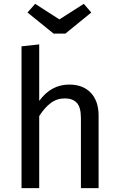

<svg xmlns="http://www.w3.org/2000/svg" viewBox="-20 -979 619 999"><path d="M493 -378V0H401V-365Q401 -421 379.5 -444Q358 -467 317 -467Q276 -467 244 -443Q212 -419 184 -375V0H92V-738L184 -748V-454Q246 -539 340 -539Q412 -539 452.5 -496Q493 -453 493 -378ZM455 -914 320 -804H259L123 -914L163 -959L289 -878L416 -959Z"/></svg>

Font: Fira Sans
Style: Regular
Weight: 400
Designer: bBox Type GmbH & Carrois Corporate GbR & Edenspiekermann AG
Foundry: bBox Type GmbH & Carrois Corporate GbR & Edenspiekermann AG
Version: Version 4.301